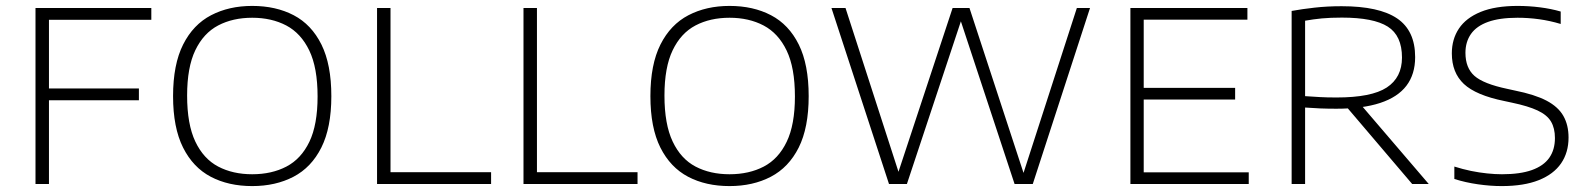

<svg xmlns="http://www.w3.org/2000/svg" viewBox="-20 -622 5368 649"><path d="M100 0V-595H491.5V-555H145.5V0ZM134.5 -283V-323H449.5V-283Z M832.5 7Q752.5 7 692.5 -24.5Q632.5 -56 598.8 -123.2Q565 -190.5 565 -297Q565 -404 599 -471.5Q633 -539 693.5 -570.5Q754 -602 832.5 -602Q912.5 -602 972.8 -570.5Q1033 -539 1066.5 -471.5Q1100 -404 1100 -297Q1100 -190.5 1066.2 -123.2Q1032.5 -56 972 -24.5Q911.5 7 832.5 7ZM832.5 -33Q898.5 -33 948.2 -59Q998 -85 1025.8 -142.8Q1053.5 -200.5 1053.5 -296Q1053.5 -393 1025.5 -451.2Q997.5 -509.5 947.8 -535.8Q898 -562 832.5 -562Q767 -562 717.5 -536Q668 -510 640.2 -452.2Q612.5 -394.5 612.5 -299Q612.5 -202 640.2 -143.5Q668 -85 717.5 -59Q767 -33 832.5 -33Z M1254.5 0V-595H1300V-40H1640V0Z M1749.5 0V-595H1795V-40H2135V0Z M2446 7Q2366 7 2306 -24.5Q2246 -56 2212.2 -123.2Q2178.5 -190.5 2178.5 -297Q2178.5 -404 2212.5 -471.5Q2246.5 -539 2307 -570.5Q2367.5 -602 2446 -602Q2526 -602 2586.2 -570.5Q2646.5 -539 2680 -471.5Q2713.5 -404 2713.5 -297Q2713.5 -190.5 2679.8 -123.2Q2646 -56 2585.5 -24.5Q2525 7 2446 7ZM2446 -33Q2512 -33 2561.8 -59Q2611.5 -85 2639.2 -142.8Q2667 -200.5 2667 -296Q2667 -393 2639 -451.2Q2611 -509.5 2561.2 -535.8Q2511.5 -562 2446 -562Q2380.5 -562 2331 -536Q2281.5 -510 2253.8 -452.2Q2226 -394.5 2226 -299Q2226 -202 2253.8 -143.5Q2281.5 -85 2331 -59Q2380.5 -33 2446 -33Z M2985 0 2790.5 -595H2838L3022.5 -24.5H3011.5L3200 -595H3257L3444 -24.5H3435.5L3620 -595H3664.5L3471 0H3409.5L3222 -568H3234L3045.5 0Z M3801 0V-595H4196.5V-555.5H3846V-39.5H4201V0ZM3828.5 -285.5V-325H4155V-285.5Z M4346 0V-585Q4381.5 -591.5 4423.8 -596.2Q4466 -601 4515 -601Q4641.5 -601 4702.5 -559.8Q4763.5 -518.5 4763.5 -429Q4763.5 -371 4734 -332.2Q4704.5 -293.5 4645.2 -274Q4586 -254.5 4497 -254.5Q4468 -254.5 4442.8 -255.5Q4417.5 -256.5 4391.5 -258.5V0ZM4753.5 0 4513.5 -282H4568L4809.5 0ZM4498 -292.5Q4616 -292.5 4667.5 -326.2Q4719 -360 4719 -427.5Q4719 -501.5 4671 -532Q4623 -562.5 4516 -562.5Q4477 -562.5 4448.2 -559.8Q4419.5 -557 4391.5 -552V-297Q4421 -295 4442.5 -293.8Q4464 -292.5 4498 -292.5Z M5056 7Q5018 7 4976 1Q4934 -5 4896 -17V-59Q4924.5 -50 4952.5 -44.2Q4980.5 -38.5 5007 -35.8Q5033.5 -33 5057 -33Q5118.5 -33 5158.2 -47.2Q5198 -61.5 5217 -88.8Q5236 -116 5236 -155.5Q5236 -188.5 5222.8 -211Q5209.5 -233.5 5177.5 -248.5Q5145.5 -263.5 5090.5 -275L5065 -280.5Q4969 -300 4928.2 -338.2Q4887.5 -376.5 4887.5 -441.5Q4887.5 -489.5 4911.5 -525.5Q4935.5 -561.5 4985 -581.8Q5034.5 -602 5110 -602Q5148 -602 5185.5 -597.2Q5223 -592.5 5255.5 -583V-541Q5219 -552 5182.5 -557Q5146 -562 5109.5 -562Q5049 -562 5010 -548Q4971 -534 4952.2 -507.2Q4933.5 -480.5 4933.5 -443.5Q4933.5 -392.5 4964 -365.5Q4994.5 -338.5 5075.5 -321.5L5100.5 -316Q5168 -302.5 5207.5 -281.8Q5247 -261 5264.5 -230.2Q5282 -199.5 5282 -157Q5282 -106.5 5256.8 -69.8Q5231.5 -33 5181.2 -13Q5131 7 5056 7Z"/></svg>

Font: Encode Sans SC SemiExpanded ExtraLight
Style: Regular
Weight: 250
Width: 6
Designer: Multiple Designers
Foundry: Impallari Type
Version: Version 3.002